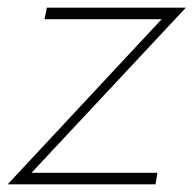

<svg xmlns="http://www.w3.org/2000/svg" viewBox="-30 -480 504 500"><path d="M391 -430 -10 0H375L380 -30H52L454 -460H92L86 -430Z"/></svg>

Font: Jost* 200 Thin Italic
Style: Italic
Weight: 200
Italic angle: -10°
Version: Version 3.200; ttfautohint (v0.97) -l 8 -r 50 -G 200 -x 14 -